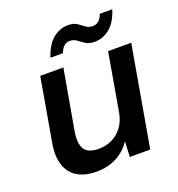

<svg xmlns="http://www.w3.org/2000/svg" viewBox="-130 -815 870 936"><g transform="rotate(-20 305.0 -347.5)"><path d="M214 12Q153 12 114 -12Q75 -36 60 -83Q45 -130 58 -200L114 -521H234L179 -209Q169 -149 187.5 -119Q206 -89 262 -89Q298 -89 330 -104Q362 -119 384 -148.5Q406 -178 414 -221L466 -521H586L495 0H389L393 -80Q365 -37 319 -12.5Q273 12 214 12ZM191 -587Q211 -649 246.5 -678Q282 -707 325 -707Q354 -707 371 -695.5Q388 -684 403 -672.5Q418 -661 439 -661Q456 -661 469.5 -672.5Q483 -684 490 -706H555Q536 -645 500.5 -615.5Q465 -586 421 -586Q392 -586 374.5 -597.5Q357 -609 342 -620.5Q327 -632 307 -632Q290 -632 277 -621Q264 -610 256 -587Z"/></g></svg>

Font: DM Sans 10pt SemiBold
Style: Italic
Weight: 600
Italic angle: -10°
Version: Version 4.004;gftools[0.9.30]